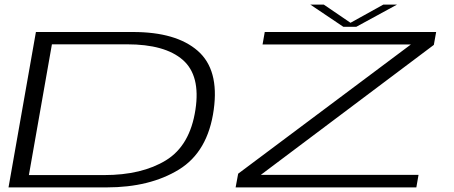

<svg xmlns="http://www.w3.org/2000/svg" viewBox="-20 -814 1973 834"><path d="M17 0 136 -675H557.5Q745.5 -675 839 -593.2Q932.5 -511.5 908.5 -338Q883.5 -155 757.2 -77.5Q631 0 443.5 0ZM105.5 -53.5H432Q596.5 -53.5 701 -117.8Q805.5 -182 829 -338Q851.5 -486 774 -553.8Q696.5 -621.5 532 -621.5H205.5ZM1003.5 0 1014.5 -59.5 1765 -621H1120.5L1130 -675H1874.5L1864.5 -619L1113 -54.5H1798L1788.5 0ZM1471.5 -697.5 1328 -794H1386.5L1502.5 -715L1645 -794H1704.5L1527.5 -697.5Z"/></svg>

Font: Anybody UltraExpanded Light
Style: Italic
Weight: 300
Width: 9
Italic angle: -10°
Designer: Tyler Finck
Foundry: Etcetera Type Company
Version: Version 1.010; ttfautohint (v1.8.3) -l 8 -r 50 -G 200 -x 14 